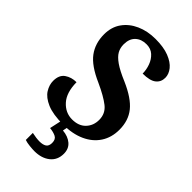

<svg xmlns="http://www.w3.org/2000/svg" viewBox="-289 -803 1119 1119"><g transform="rotate(45 270.5 -243.0)"><path d="M253 10Q168 10 119.5 -11Q71 -32 51 -64Q31 -96 31 -129Q31 -178 61.5 -199Q92 -220 133 -220Q134 -135 173.5 -91.5Q213 -48 268 -48Q322 -48 352 -79.5Q382 -111 382 -158Q382 -210 342 -241.5Q302 -273 225 -308Q127 -351 88 -404Q49 -457 49 -531Q49 -591 79.5 -634Q110 -677 162.5 -700.5Q215 -724 281 -724Q348 -724 392.5 -706.5Q437 -689 459 -661.5Q481 -634 481 -604Q481 -569 455 -548.5Q429 -528 370 -528Q370 -560 358.5 -591.5Q347 -623 324 -644Q301 -665 265 -665Q223 -665 197 -640.5Q171 -616 171 -570Q171 -541 184 -517.5Q197 -494 230.5 -470.5Q264 -447 328 -420Q424 -378 465 -327Q506 -276 506 -201Q506 -137 475 -89.5Q444 -42 387 -16Q330 10 253 10ZM243 238Q229 238 204 235.5Q179 233 162 227V169Q198 177 225 177Q252 177 267.5 167Q283 157 283 130Q283 101 263 91Q243 81 213 78L232 -9H285L276 35Q321 39 348.5 62.5Q376 86 376 127Q376 179 339 208.5Q302 238 243 238Z"/></g></svg>

Font: Noto Serif Khmer SemiCondensed
Style: Bold
Weight: 700
Width: 4
Designer: Danh Hong and the Monotype Design Team
Foundry: Monotype Imaging Inc.
Version: Version 2.004; ttfautohint (v1.8.4.7-5d5b)